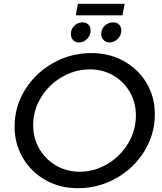

<svg xmlns="http://www.w3.org/2000/svg" viewBox="-20 -986 857 1013"><path d="M797 -383Q797 -278 741.5 -188Q686 -98 592.5 -45.5Q499 7 391 7Q296 7 220 -36Q144 -79 100.5 -153Q57 -227 57 -318Q57 -424 112.5 -513Q168 -602 261 -654Q354 -706 462 -706Q557 -706 633.5 -663.5Q710 -621 753.5 -547.5Q797 -474 797 -383ZM155 -325Q155 -257 187.5 -201Q220 -145 276 -112.5Q332 -80 400 -80Q478 -80 546.5 -120.5Q615 -161 656 -229.5Q697 -298 697 -377Q697 -445 665 -500.5Q633 -556 577.5 -588Q522 -620 455 -620Q377 -620 307.5 -580Q238 -540 196.5 -472Q155 -404 155 -325ZM458 -825Q458 -799 439.5 -780.5Q421 -762 396 -762Q377 -762 365.5 -774.5Q354 -787 354 -807Q354 -833 372.5 -850.5Q391 -868 416 -868Q435 -868 446.5 -856Q458 -844 458 -825ZM620 -825Q620 -799 601 -780.5Q582 -762 558 -762Q539 -762 526.5 -775Q514 -788 514 -807Q514 -833 533 -850.5Q552 -868 578 -868Q597 -868 608.5 -856Q620 -844 620 -825ZM391 -966H638L626 -905H380Z"/></svg>

Font: Gontserrat
Style: Italic
Weight: 400
Italic angle: -11.3°
Designer: Julieta Ulanovsky
Foundry: Julieta Ulanovsky
Version: Version 6.001